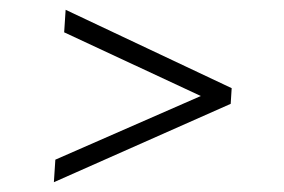

<svg xmlns="http://www.w3.org/2000/svg" viewBox="-20 -421 580 392"><path d="M90 -49 93 -95 390 -225 111 -355 114 -401 453 -241 451 -209Z"/></svg>

Font: Bona Nova SC
Style: Italic
Weight: 400
Italic angle: -4°
Designer: Mateusz Machalski
Foundry: Capitalics
Version: Version 4.001; ttfautohint (v1.8.4.7-5d5b)